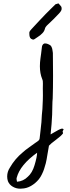

<svg xmlns="http://www.w3.org/2000/svg" viewBox="-20 -1093 418 1147"><path d="M311.5 -1067.4Q314.9 -1069.3 329.1 -1072.8Q330.1 -1071.3 336.4 -1064.9Q342.8 -1058.6 345.5 -1054Q348.1 -1049.3 348.1 -1043.5V-1041.5V-1039.1Q348.1 -1028.8 332 -1011.7Q295.4 -973.1 275.9 -955.6Q257.3 -939.9 250 -926.8Q247.6 -917 243.9 -909.2Q240.2 -901.4 233.2 -894.5Q226.1 -887.7 221.9 -884Q217.8 -880.4 207.5 -873.5Q197.3 -866.7 193.8 -864.3Q192.9 -863.8 190.2 -861.8Q187.5 -859.9 185.8 -858.9Q184.1 -857.9 181.9 -857.2Q179.7 -856.4 177.5 -856.4Q175.3 -856.4 172.9 -857.9Q155.3 -862.3 155.3 -889.6V-895Q154.8 -898.9 156.2 -902.6Q157.7 -906.2 159.2 -908.4Q160.6 -910.6 164.3 -914.6Q168 -918.5 168.9 -919.9Q184.1 -937.5 213.4 -967.8Q242.7 -998 252.4 -1008.8Q262.7 -1020 282.7 -1039.1Q302.7 -1058.1 311.5 -1067.4ZM244.1 -833Q247.1 -833.5 250 -833.5Q263.2 -833.5 280.8 -822.3Q285.2 -818.4 288.1 -812.3Q291 -806.2 292 -801.5Q293 -796.9 294.2 -788.3Q295.4 -779.8 295.9 -776.4Q296.9 -686 296.9 -641.1Q296.9 -565.9 294.9 -505.9Q293 -490.7 292.5 -452.9Q292 -415 291.5 -407.7Q290.5 -401.4 288.1 -352.1Q282.2 -291 282.2 -290Q286.6 -292.5 303 -302Q319.3 -311.5 328.6 -316.4Q330.6 -317.4 335.2 -319.6Q339.8 -321.8 343.8 -323.2Q347.7 -324.7 350.6 -324.7Q356.4 -324.7 360.4 -320.3Q359.4 -318.4 357.2 -314.5Q355 -310.5 354 -308.6Q354 -307.1 355.5 -302.7Q356.9 -298.3 356.4 -295.9Q344.2 -279.8 314 -257.6Q283.7 -235.4 272.5 -222.7Q269 -207.5 263.7 -171.9Q258.3 -136.2 253.4 -117.2Q247.1 -95.2 243.2 -82.8Q239.3 -70.3 230.7 -52.5Q222.2 -34.7 211.9 -22Q191.9 2.4 165 17.8Q138.2 33.2 108.9 33.7Q104.5 34.2 100.6 34.2Q76.7 34.2 56.2 22.2Q35.6 10.3 27.3 -10.7Q22.9 -23.9 22.9 -38.6Q22.9 -67.4 39.1 -91.8Q69.3 -144.5 115.7 -182.6Q128.9 -195.3 156.7 -214.8Q184.6 -234.4 191.4 -239.7Q193.4 -241.2 201.2 -246.3Q209 -251.5 212.6 -255.9Q216.3 -260.3 216.8 -266.6Q217.8 -277.8 221.7 -309.3Q225.6 -340.8 227.5 -363Q229.5 -385.3 230 -406.2Q233.9 -432.1 235.8 -496.1Q236.3 -507.8 236.3 -522.9Q236.3 -529.8 236.1 -544.4Q235.8 -559.1 235.8 -565.9Q235.8 -581.1 236.3 -592.8Q237.3 -610.4 231.9 -621.1Q218.3 -654.3 218.3 -697.3Q218.3 -719.2 221.7 -744.1Q222.7 -751.5 225.8 -773.9Q229 -796.4 230 -808.6Q231 -827.1 244.1 -833ZM80.1 -32.2Q77.1 -25.4 81.5 -7.3Q120.1 -10.3 146.5 -37.6Q172.9 -60.5 186.5 -106.4Q201.7 -157.2 201.7 -180.7Q100.1 -107.9 80.1 -32.2Z"/></svg>

Font: Avessa
Style: Medium
Weight: 500
Designer: Arman Khorramak
Foundry: Arman Khorramak
Version: Version 1.000; ttfautohint (v1.8.1)